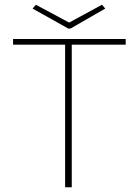

<svg xmlns="http://www.w3.org/2000/svg" viewBox="-20 -788 590 808"><path d="M254 0V-600H35V-624H509V-600H282V0ZM409 -768 423 -752 277 -668H267L117 -752L131 -768L271 -693Z"/></svg>

Font: Inconsolata SemiExpanded ExtraLight
Style: Regular
Weight: 200
Width: 6
Monospace: yes
Designer: Raph Levien, Cyreal, Brenton Simpson
Foundry: Raph Levien, Cyreal, Google
Version: Version 3.001; ttfautohint (v1.8.2.53-6de2)